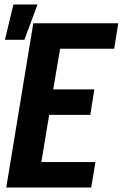

<svg xmlns="http://www.w3.org/2000/svg" viewBox="-20 -839 549 859"><path d="M8 0 129 -735H509L491 -621H249L218 -439H402L384 -325H200L165 -114H407L388 0ZM2 -661 40 -819H148L89 -661Z"/></svg>

Font: Iosevka Curly Heavy
Style: Italic
Weight: 900
Italic angle: -9°
Monospace: yes
Designer: Belleve Invis
Foundry: Belleve Invis
Version: Version 22.1.2; ttfautohint (v1.8.4)